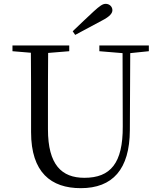

<svg xmlns="http://www.w3.org/2000/svg" viewBox="-20 -965 837 1001"><path d="M359 -802 372 -783C419 -808 466 -833 512 -858C553 -879 566 -896 566 -912C566 -930 551 -945 531 -945C515 -945 500 -934 469 -906C435 -874 396 -838 359 -802ZM498 -698 619 -688 620 -306C621 -114 556 -38 420 -38C302 -38 230 -105 230 -291V-391C230 -493 230 -591 231 -689L341 -698V-728H45V-698L141 -690C142 -591 142 -491 142 -391V-276C142 -66 246 16 401 16C567 16 656 -82 657 -286L659 -688L756 -698V-728H498Z"/></svg>

Font: Harano Aji Mincho
Style: Regular
Weight: 400
Foundry: Masamichi Hosoda
Version: HaranoAjiMincho-Regular version 20230610;ttx 4.39.4